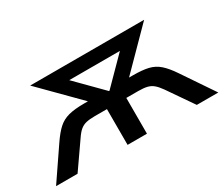

<svg xmlns="http://www.w3.org/2000/svg" viewBox="-88 -718 1103 944"><g transform="rotate(-30 463.5 -246.0)"><path d="M3 0 125 -179Q153 -220 178 -242.5Q203 -265 237 -274Q271 -283 326 -283H398L374 -256L140 -492H787L554 -256L529 -283H602Q656 -283 689.5 -275Q723 -267 749 -244Q775 -221 803 -179L924 0H802L702 -145Q685 -169 670 -181.5Q655 -194 635.5 -198.5Q616 -203 586 -203H519V0H409V-203H341Q311 -203 291.5 -198.5Q272 -194 257 -181.5Q242 -169 226 -145L125 0ZM462 -275H465L640 -452L642 -419H285L287 -452Z"/></g></svg>

Font: Nunito Sans 10pt SemiExpanded SemiBold
Style: Regular
Weight: 600
Width: 6
Designer: Vernon Adams
Foundry: Vernon Adams
Version: Version 3.101;gftools[0.9.27]